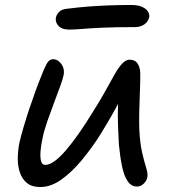

<svg xmlns="http://www.w3.org/2000/svg" viewBox="-20 -741 688 772"><path d="M142 11Q108 11 88.5 -5Q69 -21 60 -47.5Q51 -74 51.5 -105.5Q52 -137 58 -167Q64 -193 74.5 -229Q85 -265 98 -304Q111 -343 123.5 -377Q136 -411 144 -430Q157 -465 167.5 -484Q178 -503 193 -503Q206 -503 217 -494Q228 -485 233.5 -471Q239 -457 236 -440Q233 -424 222 -394Q211 -364 197 -327Q183 -290 170 -252.5Q157 -215 151 -185Q145 -158 143 -133.5Q141 -109 145 -93.5Q149 -78 162 -78Q194 -78 243.5 -135Q293 -192 354 -292Q382 -336 403 -374Q424 -412 440 -440.5Q456 -469 471 -485Q486 -501 501 -501Q524 -501 534.5 -483.5Q545 -466 544 -437Q544 -411 542.5 -373Q541 -335 540 -295.5Q539 -256 540 -222Q543 -164 551.5 -127.5Q560 -91 567 -69Q574 -47 573 -33Q572 -22 566 -12.5Q560 -3 551 3Q542 9 531 9Q508 9 493.5 -12Q479 -33 471 -71Q463 -109 458 -160Q456 -196 454.5 -237Q453 -278 454.5 -319Q456 -360 458 -395L487 -385Q475 -362 461.5 -336Q448 -310 429.5 -277.5Q411 -245 384 -201Q350 -147 310 -98.5Q270 -50 227.5 -19.5Q185 11 142 11ZM260 -622Q228 -622 214.5 -637.5Q201 -653 205 -671Q207 -681 217 -692.5Q227 -704 251 -706Q298 -712 339.5 -715Q381 -718 422 -719.5Q463 -721 506 -721Q537 -721 553.5 -712.5Q570 -704 576 -692.5Q582 -681 580 -672Q576 -654 560.5 -643Q545 -632 522 -632Q440 -632 388.5 -629.5Q337 -627 307.5 -624.5Q278 -622 260 -622Z"/></svg>

Font: Shantell Sans
Style: Italic
Weight: 400
Italic angle: -11°
Designer: Stephen Nixon, Anya Danilova, Shantell Martin
Foundry: Arrow Type
Version: Version 1.011;[c5ecc13dd]